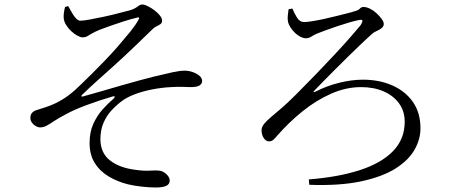

<svg xmlns="http://www.w3.org/2000/svg" viewBox="-20 -785 2040 853"><path d="M337 -693Q328 -693 318.5 -702.5Q309 -712 300.5 -727Q292 -742 283 -758L269 -754Q266 -743 264 -729Q262 -715 263 -705Q264 -690 273.5 -674.5Q283 -659 296.5 -646.5Q310 -634 324 -626.5Q338 -619 347 -619Q359 -619 367.5 -624Q376 -629 388 -636Q400 -643 421 -652Q444 -661 472.5 -671Q501 -681 531 -690.5Q561 -700 586 -706Q595 -709 597.5 -707Q600 -705 594 -695Q582 -673 558.5 -644Q535 -615 506 -581.5Q477 -548 446 -516Q415 -484 388.5 -457.5Q362 -431 343 -413Q311 -381 284 -361Q257 -341 226 -326Q205 -316 182 -308.5Q159 -301 140 -295Q127 -290 121 -282Q115 -274 115 -261Q115 -250 121.5 -240.5Q128 -231 138.5 -225Q149 -219 158 -219Q173 -219 187 -226.5Q201 -234 221 -247.5Q241 -261 272 -277Q310 -298 367 -319Q424 -340 479 -356Q488 -359 489.5 -356Q491 -353 484 -346Q460 -326 435.5 -298.5Q411 -271 394.5 -234.5Q378 -198 378 -150Q378 -97 401.5 -60Q425 -23 464.5 0Q504 23 549 34Q579 41 613 44.5Q647 48 671 48Q704 48 719 40.5Q734 33 734 17Q734 3 720.5 -10Q707 -23 693 -26Q675 -29 646.5 -27Q618 -25 578 -31Q510 -40 468.5 -72.5Q427 -105 426 -165Q426 -207 439.5 -238.5Q453 -270 474.5 -293.5Q496 -317 520 -335Q542 -352 577 -365.5Q612 -379 655 -387.5Q698 -396 740 -398Q771 -400 791 -399Q811 -398 827 -398Q855 -398 866.5 -405.5Q878 -413 878 -425Q878 -438 866.5 -448Q855 -458 837 -464.5Q819 -471 800 -471Q779 -471 747 -464Q715 -457 661 -444Q636 -438 598 -427.5Q560 -417 516 -404.5Q472 -392 428 -379Q384 -366 347 -356Q343 -355 342 -357.5Q341 -360 344 -363Q380 -398 412 -426.5Q444 -455 473.5 -481.5Q503 -508 531 -534Q559 -560 588 -588Q617 -616 650 -648Q663 -662 674.5 -667.5Q686 -673 693 -678Q700 -683 700 -693Q700 -704 690.5 -716Q681 -728 666.5 -739Q652 -750 637 -757.5Q622 -765 613 -765Q604 -765 598.5 -761Q593 -757 585 -751.5Q577 -746 560 -740Q543 -736 511.5 -727.5Q480 -719 445 -711.5Q410 -704 380.5 -698.5Q351 -693 337 -693Z M1279 -747 1262 -744Q1260 -730 1258.5 -714.5Q1257 -699 1260 -686Q1263 -675 1271 -662.5Q1279 -650 1290.5 -639Q1302 -628 1315 -621.5Q1328 -615 1339 -615Q1352 -615 1363.5 -622.5Q1375 -630 1389 -636Q1404 -642 1428.5 -651Q1453 -660 1480 -669Q1507 -678 1531 -685Q1555 -692 1570 -695Q1587 -699 1590 -695Q1590 -694 1590 -693Q1591 -687 1582 -673Q1569 -657 1538.5 -622Q1508 -587 1467 -543Q1426 -499 1381.5 -453Q1337 -407 1297.5 -367.5Q1258 -328 1230 -304Q1207 -284 1186.5 -267Q1166 -250 1154 -235.5Q1142 -221 1142 -206Q1142 -187 1151.5 -172Q1161 -157 1175 -157Q1187 -157 1195 -164.5Q1203 -172 1214 -185Q1264 -242 1324 -290.5Q1384 -339 1450.5 -368.5Q1517 -398 1584 -398Q1641 -398 1684.5 -379Q1728 -360 1753 -325.5Q1778 -291 1778 -244Q1778 -167 1726 -113.5Q1674 -60 1578 -29Q1482 2 1352 12L1354 36Q1490 41 1585 20.5Q1680 0 1737.5 -36.5Q1795 -73 1821.5 -119.5Q1848 -166 1848 -215Q1848 -284 1814.5 -332Q1781 -380 1723 -405.5Q1665 -431 1592 -431Q1542 -431 1486 -417Q1430 -403 1382 -378Q1375 -375 1373 -376Q1373 -376 1373 -376Q1372 -378 1378 -384Q1391 -398 1415.5 -422.5Q1440 -447 1470 -477.5Q1500 -508 1531.5 -538.5Q1563 -569 1589 -594Q1615 -619 1631 -633Q1641 -642 1654 -647.5Q1667 -653 1676 -660.5Q1685 -668 1685 -679Q1685 -688 1675.5 -701Q1666 -714 1652.5 -726.5Q1639 -739 1623.5 -746.5Q1608 -754 1595 -754Q1585 -754 1578.5 -746.5Q1572 -739 1555 -735Q1544 -731 1521.5 -725.5Q1499 -720 1471.5 -713Q1444 -706 1416 -700Q1388 -694 1365.5 -690.5Q1343 -687 1331 -687Q1312 -687 1300 -706Q1288 -725 1279 -747Z"/></svg>

Font: Early Summer Mincho
Style: Regular
Weight: 400
Designer: GuiWonder
Version: Version 1.002